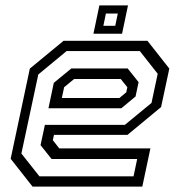

<svg xmlns="http://www.w3.org/2000/svg" viewBox="-20 -691 666 711"><path d="M526 -540 607 -437 576.5 -294.5 452 -191.5H180L175.5 -172L199.5 -141.5H537L507 0H100.5L19.5 -103L90.5 -437L215.5 -540ZM452.8 -437.5 493.2 -386.8 482 -333.8 429.5 -290.2H159.5L179.2 -384.2L244.2 -437.5ZM497.8 -501.8H226.5L121.8 -415.2L59.2 -122.5L126 -38H474.5L488 -102.2H171L130.2 -153.5L146.2 -228.5H442.2L541 -309.8L564 -417.8ZM427 -398.5H254.5L217.5 -368L209 -328H422L447.5 -349L451.5 -368ZM326 -566 348 -671H454L432 -566ZM362.8 -595.5H406.8L416.2 -641H372.2Z"/></svg>

Font: Tourney Thin
Style: Italic
Weight: 100
Italic angle: -12°
Designer: Tyler Finck
Foundry: Etcetera Type Co
Version: Version 1.015